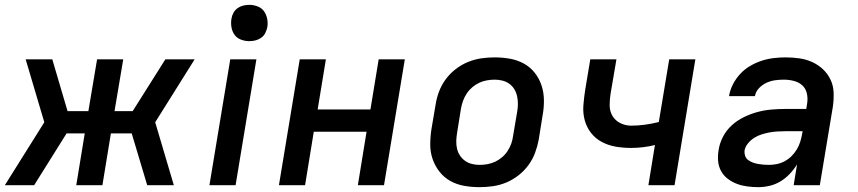

<svg xmlns="http://www.w3.org/2000/svg" viewBox="-25 -765 3545 793"><path d="M-5 0 158 -260 81 -520H191L254 -306H340L376 -520H484L448 -306H523L658 -520H779L616 -260L693 0H583L519 -214H433L398 0H290L325 -214H250L116 0Z M840 0 926 -520H1034L948 0ZM1004 -595Q987 -595 970 -601.5Q953 -608 943.5 -621.5Q934 -635 931 -652.5Q928 -670 931 -688Q933 -701 939.5 -712.5Q946 -724 956.5 -731.5Q967 -739 979.5 -742Q992 -745 1005 -745Q1022 -745 1039 -738.5Q1056 -732 1065.5 -718.5Q1075 -705 1078.5 -687.5Q1082 -670 1079 -652Q1076 -639 1070 -627.5Q1064 -616 1053 -608.5Q1042 -601 1029.5 -598Q1017 -595 1004 -595Z M1127 0 1213 -520H1321L1287 -313H1505L1539 -520H1647L1561 0H1453L1489 -221H1271L1235 0Z M1955 8Q1923 8 1892 2.5Q1861 -3 1835 -17.5Q1809 -32 1790.5 -55.5Q1772 -79 1762 -107.5Q1752 -136 1752 -168Q1752 -200 1757 -232L1774 -332Q1778 -359 1788 -386Q1798 -413 1815.5 -437Q1833 -461 1857 -479.5Q1881 -498 1908 -509Q1935 -520 1962.5 -524Q1990 -528 2018 -528Q2050 -528 2081 -522.5Q2112 -517 2138.5 -502.5Q2165 -488 2183.5 -464.5Q2202 -441 2211.5 -412.5Q2221 -384 2221.5 -352Q2222 -320 2216 -288L2200 -188Q2195 -161 2185 -134Q2175 -107 2157.5 -83Q2140 -59 2116 -40.5Q2092 -22 2065.5 -11Q2039 0 2011 4Q1983 8 1955 8ZM1956 -84Q1972 -84 1988.5 -87Q2005 -90 2020 -97Q2035 -104 2048.5 -115.5Q2062 -127 2071.5 -141.5Q2081 -156 2086.5 -171.5Q2092 -187 2094 -203L2111 -303Q2114 -320 2114 -336.5Q2114 -353 2110.5 -368.5Q2107 -384 2099 -397Q2091 -410 2078.5 -419Q2066 -428 2050.5 -432Q2035 -436 2018 -436Q2002 -436 1985.5 -433Q1969 -430 1954 -423Q1939 -416 1925.5 -404.5Q1912 -393 1902.5 -378.5Q1893 -364 1887.5 -348.5Q1882 -333 1879 -317L1863 -217Q1860 -200 1859.5 -183.5Q1859 -167 1862.5 -151.5Q1866 -136 1874.5 -123Q1883 -110 1895.5 -101Q1908 -92 1923.5 -88Q1939 -84 1956 -84Z M2653 0 2680 -166Q2656 -160 2631 -157Q2606 -154 2582 -154Q2550 -154 2519.5 -159Q2489 -164 2462 -178Q2435 -192 2416.5 -215.5Q2398 -239 2390 -268.5Q2382 -298 2384.5 -330Q2387 -362 2392 -394L2413 -520H2521L2497 -379Q2493 -355 2493 -330.5Q2493 -306 2504.5 -286.5Q2516 -267 2537 -256.5Q2558 -246 2582 -246Q2610 -246 2639 -250Q2668 -254 2696 -261L2739 -520H2847L2761 0Z M3107 8Q3084 8 3061.5 5Q3039 2 3019 -5.5Q2999 -13 2981.5 -26Q2964 -39 2953.5 -58Q2943 -77 2941 -99.5Q2939 -122 2943 -145Q2947 -173 2961 -200Q2975 -227 2997.5 -247.5Q3020 -268 3048 -281.5Q3076 -295 3104 -302.5Q3132 -310 3161 -312.5Q3190 -315 3218 -315H3305L3309 -340Q3312 -361 3307 -381Q3302 -401 3287.5 -413.5Q3273 -426 3253 -431Q3233 -436 3212 -436Q3194 -436 3176 -433.5Q3158 -431 3140.5 -423Q3123 -415 3109.5 -400.5Q3096 -386 3093 -368H2986Q2990 -393 3002 -416.5Q3014 -440 3032 -459.5Q3050 -479 3073 -492.5Q3096 -506 3120.5 -514Q3145 -522 3170 -525Q3195 -528 3219 -528Q3248 -528 3276.5 -524Q3305 -520 3330 -508.5Q3355 -497 3374.5 -478.5Q3394 -460 3405.5 -435.5Q3417 -411 3418 -382.5Q3419 -354 3415 -325L3361 0H3253L3267 -86Q3254 -65 3236.5 -46.5Q3219 -28 3198 -15.5Q3177 -3 3153.5 2.5Q3130 8 3107 8ZM3151 -84Q3167 -84 3184 -87.5Q3201 -91 3216.5 -99.5Q3232 -108 3244.5 -120.5Q3257 -133 3266 -148Q3275 -163 3280 -179Q3285 -195 3288 -212L3290 -223H3218Q3202 -223 3185.5 -222Q3169 -221 3153 -218Q3137 -215 3121 -210Q3105 -205 3090.5 -196Q3076 -187 3064.5 -173Q3053 -159 3050 -143Q3049 -132 3052.5 -121.5Q3056 -111 3064.5 -104.5Q3073 -98 3083.5 -94Q3094 -90 3105 -88Q3116 -86 3127.5 -85Q3139 -84 3151 -84Z"/></svg>

Font: Iosevka Aile Semibold
Style: Italic
Weight: 600
Italic angle: -9°
Designer: Belleve Invis
Foundry: Belleve Invis
Version: Version 31.1.0; ttfautohint (v1.8.4)